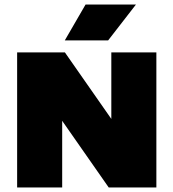

<svg xmlns="http://www.w3.org/2000/svg" viewBox="-20 -826 764 846"><path d="M55.5 0V-595H266L498.5 -262H470.5V-595H669V0H459L226.5 -333H254V0ZM265.5 -648 357 -806H579L456.5 -648Z"/></svg>

Font: Encode Sans SC Black
Style: Regular
Weight: 900
Version: Version 3.002